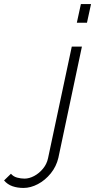

<svg xmlns="http://www.w3.org/2000/svg" viewBox="-225 -750 469 947"><path d="M174 -730H224L204 -638H154ZM-109 177Q-139 177 -163.5 168.5Q-188 160 -205 140L-171 107Q-159 121 -140.5 126Q-122 131 -104 131Q-81 131 -56.5 118Q-32 105 -13 82Q6 59 12 30L129 -520H179L63 28Q53 71 25.5 105Q-2 139 -38 158Q-74 177 -109 177Z"/></svg>

Font: Raleway Light
Style: Italic
Weight: 300
Italic angle: -12°
Designer: Matt McInerney, Pablo Impallari, Rodrigo Fuenzalida
Foundry: Matt McInerney, Pablo Impallari, Rodrigo Fuenzalida
Version: Version 4.026